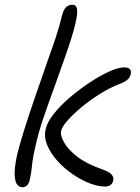

<svg xmlns="http://www.w3.org/2000/svg" viewBox="-20 -779 588 809"><path d="M422 7Q393 7 357 -7Q321 -21 285.5 -45.5Q250 -70 222 -101Q194 -132 179.5 -166Q165 -200 172 -233Q178 -263 206 -298.5Q234 -334 274.5 -368.5Q315 -403 359 -432Q403 -461 441 -478Q479 -495 502 -495Q519 -495 526.5 -488.5Q534 -482 531 -468Q528 -452 515.5 -442Q503 -432 481 -424Q442 -409 400.5 -383Q359 -357 323 -327Q287 -297 263.5 -270Q240 -243 237 -225Q234 -208 250 -179Q266 -150 304 -120Q342 -90 404 -68Q441 -55 450.5 -43.5Q460 -32 457 -19Q455 -7 446 0Q437 7 422 7ZM74 10Q62 10 53 -0.5Q44 -11 42 -38.5Q40 -66 50 -117Q59 -158 80 -225.5Q101 -293 129.5 -375Q158 -457 187 -541Q206 -593 215.5 -623Q225 -653 230 -670.5Q235 -688 238 -701Q241 -714 247 -731Q253 -745 262.5 -752Q272 -759 286 -759Q301 -759 304.5 -741Q308 -723 297 -676.5Q286 -630 256 -544Q230 -470 211 -417.5Q192 -365 178.5 -327Q165 -289 155 -258Q145 -227 137.5 -197Q130 -167 122 -129Q116 -98 114 -74Q112 -50 106 -25Q103 -7 94.5 1.5Q86 10 74 10Z"/></svg>

Font: Shantell Sans Light Light
Style: Italic
Weight: 300
Italic angle: -11°
Version: Version 1.008;[ac192a2d6]